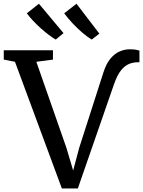

<svg xmlns="http://www.w3.org/2000/svg" viewBox="-40 -1016 777 1043"><path d="M296 7.7 41.3 -680.4 -19.5 -692.2V-743H247.7V-692.2L157.4 -680.4L320.6 -213.5L357.4 -89.7L390.1 -212.5L522.1 -623.5Q537.7 -671.8 560.9 -698.8Q584.1 -725.8 610.9 -737Q637.7 -748.2 663.4 -748.2Q687.2 -748.2 700 -745.6Q712.9 -743 717.5 -741.1V-676.9Q717.5 -677.9 715.1 -677.9Q712.6 -677.9 709.3 -677.9Q684.2 -677.9 661 -668.6Q637.7 -659.3 617.2 -633.6Q596.6 -608 579.3 -558.3L382.9 7.7ZM262.2 -801.4Q244.8 -811.5 223.6 -827.6Q202.3 -843.7 180.5 -863.3Q158.7 -883 139.3 -903.7Q119.8 -924.4 105.8 -943.8L171.5 -995.7L305.1 -836L263.2 -801.4ZM457.7 -801.4Q434.8 -815.1 407.2 -838.7Q379.6 -862.2 353.6 -890.1Q327.6 -918.1 308.8 -943.7L375.6 -995.7L499.8 -833.2L458.7 -801.4Z"/></svg>

Font: Merriweather Light
Style: Regular
Weight: 300
Designer: Eben Sorkin
Foundry: Eben Sorkin
Version: Version 2.100